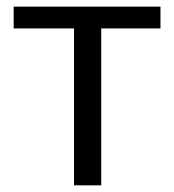

<svg xmlns="http://www.w3.org/2000/svg" viewBox="-20 -556 521 576"><path d="M202.1 -470.7H21V-536.1H461.4V-470.7H283.7V0H202.1Z"/></svg>

Font: Viking Open Sans
Style: Regular
Weight: 400
Foundry: Ascender Corporation
Version: Version 2.001